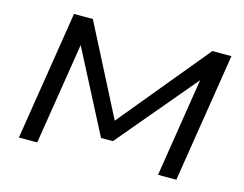

<svg xmlns="http://www.w3.org/2000/svg" viewBox="-97 -859 1288 1013"><g transform="rotate(15 547.0 -352.5)"><path d="M78 0 190 -705H293L553 -198H528L946 -705H1050L938 0H838L928 -569H948L562 -110H497L259 -570H269L178 0Z"/></g></svg>

Font: Nunito Sans 10pt Expanded Medium
Style: Italic
Weight: 500
Width: 7
Italic angle: -9°
Designer: Vernon Adams
Foundry: Vernon Adams
Version: Version 3.101;gftools[0.9.27]